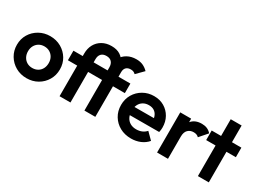

<svg xmlns="http://www.w3.org/2000/svg" viewBox="-39 -1362 2681 2000"><g transform="rotate(30 1301.5 -362.0)"><path d="M285 10Q212 10 153.5 -23.5Q95 -57 60.5 -114.5Q26 -172 26 -243Q26 -314 60 -370.5Q94 -427 153 -460.5Q212 -494 284 -494Q358 -494 416.5 -460.5Q475 -427 509 -370.5Q543 -314 543 -243Q543 -172 509 -114.5Q475 -57 416.5 -23.5Q358 10 285 10ZM284 -112Q321 -112 349.5 -128.5Q378 -145 393.5 -174.5Q409 -204 409 -242Q409 -280 393 -309Q377 -338 349 -354.5Q321 -371 284 -371Q248 -371 220 -354.5Q192 -338 176 -309Q160 -280 160 -242Q160 -204 176 -174.5Q192 -145 220 -128.5Q248 -112 284 -112Z M679 0V-514Q679 -575 704.5 -622Q730 -669 777.5 -696.5Q825 -724 889 -724Q953 -724 994.5 -697Q1036 -670 1056.5 -625.5Q1077 -581 1077 -527L978 -519Q978 -561 956.5 -584.5Q935 -608 894 -608Q853 -608 831.5 -585Q810 -562 810 -522V0ZM567 -368V-483H1252V-368ZM978 0V-535Q978 -592 1003 -637Q1028 -682 1074 -708Q1120 -734 1182 -734Q1229 -734 1263 -718Q1297 -702 1324 -674L1241 -590Q1230 -601 1217 -607Q1204 -613 1184 -613Q1148 -613 1128.5 -593.5Q1109 -574 1109 -538V0Z M1542 10Q1466 10 1407 -22.5Q1348 -55 1313.5 -112Q1279 -169 1279 -242Q1279 -314 1312.5 -370.5Q1346 -427 1404 -460.5Q1462 -494 1533 -494Q1603 -494 1656.5 -462.5Q1710 -431 1740.5 -376.5Q1771 -322 1771 -253Q1771 -240 1769.5 -226.5Q1768 -213 1764 -196L1358 -195V-293L1703 -294L1650 -253Q1648 -296 1634.5 -325Q1621 -354 1595.5 -369.5Q1570 -385 1533 -385Q1494 -385 1465 -367.5Q1436 -350 1420.5 -318.5Q1405 -287 1405 -244Q1405 -200 1421.5 -167.5Q1438 -135 1469 -117.5Q1500 -100 1541 -100Q1578 -100 1608 -112.5Q1638 -125 1660 -150L1737 -73Q1702 -32 1651.5 -11Q1601 10 1542 10Z M1852 0V-483H1983V0ZM1983 -267 1932 -301Q1941 -390 1984 -441.5Q2027 -493 2108 -493Q2143 -493 2171 -481.5Q2199 -470 2222 -444L2140 -350Q2129 -362 2113.5 -368Q2098 -374 2078 -374Q2036 -374 2009.5 -347.5Q1983 -321 1983 -267Z M2343 0V-684H2474V0ZM2230 -368V-483H2587V-368Z"/></g></svg>

Font: Outfit SemiBold
Style: Regular
Weight: 600
Designer: Rodrigo Fuenzalida
Foundry: fragTYPE
Version: Version 1.100;gftools[0.9.27]